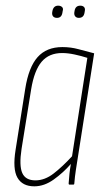

<svg xmlns="http://www.w3.org/2000/svg" viewBox="-20 -651 365 677"><path d="M101 6Q59 6 41.5 -24.5Q24 -55 35 -123L69 -338Q81 -414 112.5 -449.5Q144 -485 200 -485Q230 -485 257 -477.5Q284 -470 312 -463L257 -112Q251 -74 247.5 -51.5Q244 -29 242 -4Q242 0 238 0H225Q222 0 222 -4Q223 -21 225 -39Q227 -57 230 -73Q203 -42 169.5 -18Q136 6 101 6ZM105 -15Q138 -15 169.5 -39.5Q201 -64 234 -100L288 -447Q266 -454 242.5 -459Q219 -464 199 -464Q153 -464 127 -433.5Q101 -403 90 -337L56 -126Q47 -67 58.5 -41Q70 -15 105 -15ZM258 -588Q250 -588 245.5 -593Q241 -598 242 -607L243 -613Q246 -631 263 -631Q272 -631 276.5 -626Q281 -621 279 -612L278 -606Q275 -588 258 -588ZM181 -588Q172 -588 167.5 -593Q163 -598 164 -607L165 -613Q169 -631 185 -631Q194 -631 199 -626Q204 -621 201 -612L200 -606Q197 -588 181 -588Z"/></svg>

Font: Sofia Sans Extra Condensed Thin
Style: Italic
Weight: 250
Italic angle: -9°
Version: Version 4.100